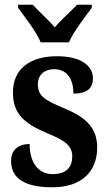

<svg xmlns="http://www.w3.org/2000/svg" viewBox="-20 -786 462 816"><path d="M153 -606H273C292 -651 342 -715 370 -753V-766H308C283 -740 239 -701 213 -670C186 -701 143 -740 119 -766H57V-753C84 -715 135 -651 153 -606ZM202 10C325 10 393 -55 393 -159C393 -249 337 -291 250 -327C165 -362 141 -381 141 -428C141 -469 170 -492 210 -492C260 -492 292 -456 292 -388C350 -388 375 -411 375 -453C375 -502 331 -547 222 -547C110 -547 35 -495 35 -393C35 -301 84 -260 185 -218C260 -187 287 -165 287 -121C287 -77 263 -46 204 -46C144 -46 106 -93 106 -174C68 -174 27 -157 27 -102C27 -34 76 10 202 10Z"/></svg>

Font: Noto Serif Thai Condensed
Style: Bold
Weight: 700
Width: 3
Designer: Monotype Design Team
Foundry: Monotype Imaging Inc.
Version: Version 2.002